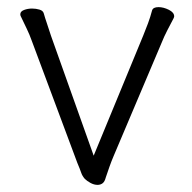

<svg xmlns="http://www.w3.org/2000/svg" viewBox="-20 -504 540 539"><path d="M382 -404Q389 -421 395.5 -438.5Q402 -456 407 -475Q410 -484 425 -484Q439 -484 454 -476.5Q469 -469 469 -458Q469 -456 467 -452Q460 -439 450 -419.5Q440 -400 435 -387L299 -66Q293 -52 287.5 -36.5Q282 -21 277 -6Q274 6 268 10.5Q262 15 254 15Q244 15 234 9.5Q224 4 218 -2Q211 -10 208 -19Q205 -28 197 -47L69 -390Q63 -407 55 -423.5Q47 -440 38 -459Q37 -461 37 -464Q37 -472 47.5 -476Q58 -480 70 -480Q81 -480 91 -477Q101 -474 103 -466Q106 -455 112 -437.5Q118 -420 123 -404L243 -67Z"/></svg>

Font: Moon Stars Kai T HW Light
Style: Regular
Weight: 300
Designer: GuiWonder
Version: Version 1.101